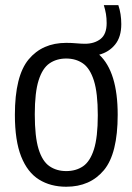

<svg xmlns="http://www.w3.org/2000/svg" viewBox="-20 -718 516 748"><path d="M238 9.5Q177 9.5 132 -18.5Q87 -46.5 62.5 -108.2Q38 -170 38 -270.5Q38 -422 91.5 -486.5Q145 -551 238 -551Q259 -551 278.2 -549.2Q297.5 -547.5 311 -547.5Q347.5 -547.5 371.5 -566Q395.5 -584.5 395.5 -628Q395.5 -647 392.8 -663.5Q390 -680 384.5 -698H441Q452.5 -664 452.5 -624Q452.5 -574 428.5 -544.5Q404.5 -515 366.5 -505Q438.5 -438 438.5 -271Q438.5 -119.5 384.8 -55Q331 9.5 238 9.5ZM238 -51.5Q276 -51.5 303.5 -70.2Q331 -89 346 -136.2Q361 -183.5 361 -269Q361 -356 345.8 -404Q330.5 -452 303 -471Q275.5 -490 238 -490Q200.5 -490 173 -471.2Q145.5 -452.5 130.5 -405.2Q115.5 -358 115.5 -272.5Q115.5 -185.5 130.2 -137.5Q145 -89.5 172.8 -70.5Q200.5 -51.5 238 -51.5Z"/></svg>

Font: Encode Sans Condensed Condensed
Style: Regular
Weight: 400
Width: 3
Designer: Multiple Designers
Foundry: Impallari Type
Version: Version 3.000; ttfautohint (v1.8.3) -l 8 -r 50 -G 200 -x 14 